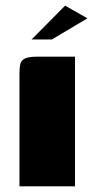

<svg xmlns="http://www.w3.org/2000/svg" viewBox="-20 -661 335 681"><path d="M49 0Q49 -100 49 -200.5Q49 -301 49 -401Q49 -420 52 -433.5Q55 -447 68.5 -453.5Q82 -460 113 -460H246V0ZM92 -521 211 -641 290 -596 164 -521Z"/></svg>

Font: Genos ExtraBold
Style: Regular
Weight: 800
Designer: Robert E. Leuschke
Foundry: Robert E. Leuschke
Version: Version 1.010